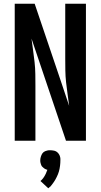

<svg xmlns="http://www.w3.org/2000/svg" viewBox="-20 -755 540 1030"><path d="M170 0H59V-735H166L303 -330L351 -187Q347 -218 342.5 -250Q338 -282 334.5 -313.5Q331 -345 330.5 -377Q330 -409 330 -441V-735H441V0H334L149 -548Q153 -517 157.5 -485Q162 -453 165.5 -421.5Q169 -390 169.5 -358Q170 -326 170 -294ZM239 255 197 216Q201 213 204.5 209Q208 205 211 201.5Q214 198 216.5 193.5Q219 189 221.5 185Q224 181 226.5 175Q229 169 230 166L234 156Q230 155 226.5 153.5Q223 152 219.5 150Q216 148 213 145Q210 142 207 139.5Q204 137 202.5 133.5Q201 130 199.5 126Q198 122 197 117Q196 112 196 110V104Q196 99 197 94Q198 89 199.5 84.5Q201 80 203 75.5Q205 71 208 67Q211 63 214.5 60.5Q218 58 222.5 56Q227 54 233.5 52.5Q240 51 242 51H250Q254 51 258 51.5Q262 52 265.5 52.5Q269 53 273 54Q277 55 280.5 57Q284 59 287 61.5Q290 64 292.5 67Q295 70 297 73.5Q299 77 300.5 80.5Q302 84 303 89Q304 94 304 96V104Q304 112 303.5 119.5Q303 127 302 135Q301 143 299.5 150.5Q298 158 296 165Q294 172 291 179.5Q288 187 284.5 194Q281 201 277.5 207.5Q274 214 269.5 220.5Q265 227 259 235Q253 243 251 245L247 248Z"/></svg>

Font: Iosevka Custom
Style: Bold
Weight: 700
Monospace: yes
Designer: Belleve Invis
Foundry: Belleve Invis
Version: Version 30.3.3; ttfautohint (v1.8.3)